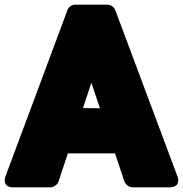

<svg xmlns="http://www.w3.org/2000/svg" viewBox="-57 -768 787 826"><path d="M438 -108 478 12C483 25 497 38 514 38H670C729 38 705 -13 705 -13L439 -724C434 -738 420 -748 404 -748H268C253 -748 238 -739 233 -724L-32 -13C-53 43 3 38 3 38H159C173 38 190 28 195 12L235 -108ZM300 -303 336 -412 373 -302Z"/></svg>

Font: Asimov Print
Style: E
Weight: 500
Designer: Google
Version: Version 2.000980; 2014